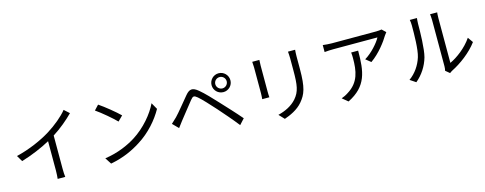

<svg xmlns="http://www.w3.org/2000/svg" viewBox="-29 -1567 6048 2393"><g transform="rotate(-15 2995.0 -370.0)"><path d="M795 -781C739 -710 634 -623 532 -560C422 -491 252 -415 85 -376L131 -298C262 -337 400 -395 507 -454V-76C507 -38 504 12 501 31H599C595 11 593 -38 593 -76V-504C696 -569 792 -651 861 -721Z M1227 -733 1170 -672C1244 -622 1369 -515 1419 -463L1482 -526C1426 -582 1298 -686 1227 -733ZM1141 -63 1194 19C1361 -12 1487 -73 1587 -137C1738 -231 1854 -367 1923 -492L1875 -577C1817 -454 1695 -306 1541 -209C1446 -150 1316 -89 1141 -63Z M2704 -600C2704 -641 2737 -673 2778 -673C2818 -673 2851 -641 2851 -600C2851 -560 2818 -527 2778 -527C2737 -527 2704 -560 2704 -600ZM2656 -600C2656 -533 2710 -479 2778 -479C2845 -479 2899 -533 2899 -600C2899 -667 2845 -722 2778 -722C2710 -722 2656 -667 2656 -600ZM2054 -263 2127 -189C2142 -209 2164 -240 2185 -266C2230 -321 2314 -431 2362 -489C2396 -531 2410 -532 2452 -497C2495 -461 2578 -371 2647 -294C2711 -221 2802 -118 2872 -28L2937 -99C2864 -185 2762 -294 2695 -366C2631 -435 2549 -523 2488 -573C2416 -633 2375 -626 2322 -563C2259 -489 2172 -378 2124 -329C2098 -303 2079 -285 2054 -263Z M3221 -751C3223 -732 3225 -697 3225 -679V-346C3225 -316 3222 -284 3221 -269H3313C3311 -287 3310 -320 3310 -345V-679C3310 -703 3311 -732 3313 -751ZM3684 -758C3686 -734 3689 -705 3689 -672V-514C3689 -325 3677 -244 3605 -161C3543 -91 3457 -51 3365 -28L3430 41C3503 16 3603 -27 3668 -105C3740 -191 3772 -270 3772 -510V-672C3772 -705 3774 -734 3776 -758Z M4442 -544C4445 -518 4446 -496 4446 -472C4446 -305 4424 -162 4269 -67C4241 -48 4207 -32 4180 -23L4253 37C4508 -90 4532 -273 4532 -544ZM4882 -723C4867 -720 4831 -717 4812 -717H4238C4201 -717 4159 -721 4124 -725V-635C4164 -639 4201 -641 4238 -641H4807C4775 -579 4681 -471 4589 -417L4655 -364C4769 -443 4864 -572 4904 -640C4911 -651 4924 -666 4931 -676Z M5131 24C5215 -45 5279 -143 5309 -250C5336 -350 5340 -564 5340 -675C5340 -705 5344 -735 5345 -747H5253C5257 -726 5260 -704 5260 -674C5260 -563 5259 -364 5230 -272C5200 -175 5140 -86 5056 -26ZM5567 23C5577 15 5586 8 5601 0C5717 -58 5856 -160 5942 -277L5894 -345C5818 -232 5695 -141 5603 -99V-676C5603 -714 5606 -742 5607 -750H5515C5516 -742 5521 -714 5521 -676V-77C5521 -57 5518 -37 5514 -21Z"/></g></svg>

Font: Noto Sans CJK TC Regular
Style: Regular
Weight: 400
Designer: Ryoko NISHIZUKA (kana & ideographs); Paul D. Hunt (Latin, Greek & Cyrillic); Wenlong ZHANG (bopomofo); Sandoll Communica
Foundry: Adobe Systems Incorporated
Version: Version 1.001;PS 1.001;hotconv 1.0.78;makeotf.lib2.5.61930